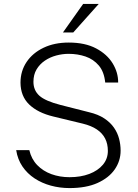

<svg xmlns="http://www.w3.org/2000/svg" viewBox="-20 -949 702 979"><path d="M334.5 10Q285 10 239.2 -2.5Q193.5 -15 156.2 -39.5Q119 -64 94.5 -100Q70 -136 62.5 -183.5H129.5Q140 -138 169.8 -107.2Q199.5 -76.5 242.2 -61Q285 -45.5 334.5 -45.5Q391.5 -45.5 435.5 -62.2Q479.5 -79 504.8 -109.2Q530 -139.5 530 -179.5Q530 -215.5 516 -242.8Q502 -270 473.8 -289Q445.5 -308 402.5 -318.5L251.5 -355Q172.5 -374 128.8 -416.2Q85 -458.5 84.5 -527.5Q84.5 -586.5 115.5 -632.8Q146.5 -679 202 -705.5Q257.5 -732 330.5 -732Q414 -732 470 -702.2Q526 -672.5 554.5 -625.8Q583 -579 582.5 -528H516.5Q511 -583 483.8 -615Q456.5 -647 416.2 -660.8Q376 -674.5 330 -674.5Q298.5 -674.5 266.8 -666Q235 -657.5 208.8 -639.8Q182.5 -622 166.5 -595.2Q150.5 -568.5 150.5 -532Q150.5 -488.5 180.5 -461.2Q210.5 -434 288 -414L433.5 -377Q480.5 -366 511.8 -345.2Q543 -324.5 561.2 -298Q579.5 -271.5 587.2 -241.5Q595 -211.5 595 -181Q595 -128.5 565 -85.2Q535 -42 477.2 -16Q419.5 10 334.5 10ZM404 -929H483.5L353.5 -783.5H301Z"/></svg>

Font: Public Sans Thin ExtraLight
Style: Regular
Weight: 250
Version: Version 1.007